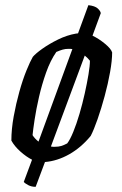

<svg xmlns="http://www.w3.org/2000/svg" viewBox="-20 -628 474 743"><path d="M118 95Q102 95 89.5 88.5Q77 82 72 76L104 -10Q82 -21 59 -41.5Q36 -62 24 -84Q24 -128 33 -177.5Q42 -227 55 -273.5Q68 -320 82.5 -355.5Q97 -391 107 -408Q118 -421 144 -439.5Q170 -458 204.5 -475Q239 -492 274 -498Q276 -498 278.5 -498.5Q281 -499 282 -499Q292 -526 302 -553.5Q312 -581 322 -608Q348 -605 358.5 -595Q369 -585 370 -577L338 -490Q363 -478 386.5 -458.5Q410 -439 414 -425Q414 -394 406 -349Q398 -304 385 -256Q372 -208 357.5 -166.5Q343 -125 331 -102Q294 -57 248 -31Q202 -5 154 -1ZM129 -80 260 -438Q256 -439 252.5 -439Q249 -439 245 -439Q233 -439 222.5 -436Q212 -433 198 -427Q175 -394 158.5 -347.5Q142 -301 131 -253Q120 -205 114 -165.5Q108 -126 106 -105Q114 -92 129 -80ZM177 -61Q181 -60 185 -60Q189 -60 193 -60Q206 -60 216.5 -63Q227 -66 240 -73Q251 -87 263.5 -117.5Q276 -148 287.5 -187Q299 -226 308 -266.5Q317 -307 322.5 -340.5Q328 -374 328 -393Q319 -404 308 -413Z"/></svg>

Font: Texturina 72pt 72pt Medium
Style: Italic
Weight: 500
Italic angle: -11°
Designer: Guillermo Torres Carreño
Foundry: Omnibus-Type
Version: Version 1.002; ttfautohint (v1.8.3)